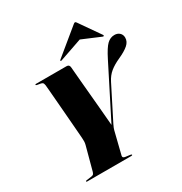

<svg xmlns="http://www.w3.org/2000/svg" viewBox="-206 -1068 1158 1220"><g transform="rotate(-30 373.0 -457.5)"><path d="M412 -4.5Q412 0 404 0H80Q74 0 74 -3.5Q74 -8 80.5 -8.5L120 -14Q131.5 -15.5 135.8 -22.8Q140 -30 142 -38L187 -205.5Q190.5 -218.5 190.8 -230.5Q191 -242.5 190 -256Q189.5 -264 187 -295.2Q184.5 -326.5 181 -371.2Q177.5 -416 173.5 -464.5Q169.5 -513 166 -556.2Q162.5 -599.5 160 -628.5Q157.5 -657.5 157 -661.5Q155 -676 148.8 -681.2Q142.5 -686.5 111.5 -690.5Q102.5 -692 102.5 -696Q102.5 -700 109.5 -700H332.5Q353 -700 354.5 -679Q355 -674.5 357.5 -644.5Q360 -614.5 364 -568.8Q368 -523 372.8 -471.2Q377.5 -419.5 381.8 -370.8Q386 -322 389.2 -285.2Q392.5 -248.5 393.5 -234L582.5 -607.5Q616 -674 640 -697Q664 -720 694.5 -720Q717.5 -720 732 -706.5Q746.5 -693 746.5 -671Q746.5 -642 721.5 -620Q696.5 -598 646.5 -575.5Q604 -556.5 575.2 -533.2Q546.5 -510 527.5 -472L406.5 -233Q395 -209.5 392 -197L351 -32Q348 -17.5 366.5 -14.5L403 -9.5Q412 -8 412 -4.5ZM325.5 -748Q319 -745.5 316.5 -747.5Q314.5 -750.5 319 -755L506 -908.5Q513 -915 518 -915Q522.5 -915 527 -908.5L634 -755Q637 -750.5 632.5 -747.5Q630.5 -745.5 625 -748L490 -805Z"/></g></svg>

Font: Fraunces 144pt Black
Style: Italic
Weight: 900
Italic angle: -16°
Version: Version 1.000;[0bf87f6ff]